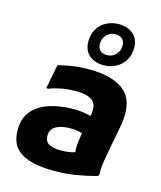

<svg xmlns="http://www.w3.org/2000/svg" viewBox="-124 -926 862 1028"><g transform="rotate(15 307.0 -412.5)"><path d="M274 12Q154 12 91.5 -25Q29 -62 29 -150Q29 -216 64 -256.5Q99 -297 158.5 -316Q218 -335 292 -335Q320 -335 345 -331Q370 -327 387 -323Q399 -384 371 -407.5Q343 -431 279 -431Q234 -431 195.5 -423.5Q157 -416 131 -405H119L145 -539Q183 -550 226 -556Q269 -562 315 -562Q456 -562 519 -502Q582 -442 555 -304L534 -194Q526 -154 519 -111.5Q512 -69 514 -30L507 -22Q452 -7 395 2.5Q338 12 274 12ZM191 -161Q191 -128 215.5 -115.5Q240 -103 281 -103Q299 -103 319.5 -105.5Q340 -108 358 -114Q355 -135 357.5 -159.5Q360 -184 364 -205L367 -221Q354 -226 338 -228.5Q322 -231 299 -231Q250 -231 220.5 -214Q191 -197 191 -161ZM384 -603Q333 -603 302.5 -630Q272 -657 272 -705Q272 -747 290.5 -776.5Q309 -806 340 -821.5Q371 -837 406 -837Q457 -837 487.5 -810Q518 -783 518 -735Q518 -693 499 -663.5Q480 -634 449.5 -618.5Q419 -603 384 -603ZM386 -660Q415 -660 435 -680Q455 -700 455 -731Q455 -755 440.5 -767.5Q426 -780 404 -780Q375 -780 355 -760Q335 -740 335 -709Q335 -685 349.5 -672.5Q364 -660 386 -660Z"/></g></svg>

Font: Kufam
Style: Bold Italic
Weight: 700
Italic angle: -11°
Designer: Artur Schmal
Foundry: Original Type
Version: Version 1.301; ttfautohint (v1.8.3)